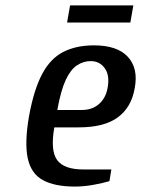

<svg xmlns="http://www.w3.org/2000/svg" viewBox="-20 -677 520 707"><path d="M256 10Q181 10 137.5 -14Q94 -38 82 -95Q70 -152 87 -250Q105 -348 135.5 -405Q166 -462 213.5 -486Q261 -510 326 -510Q412 -510 451 -467.5Q490 -425 476 -352Q464 -282 414 -245Q364 -208 270 -208H180Q165 -122 190.5 -87.5Q216 -53 287 -53H390L383 -10Q360 -3 324.5 3.5Q289 10 256 10ZM191 -272H281Q319 -272 344 -293.5Q369 -315 376 -352Q385 -399 366 -425.5Q347 -452 314 -452Q287 -452 263.5 -436.5Q240 -421 222 -382.5Q204 -344 191 -272ZM227 -594 238 -657H471L460 -594Z"/></svg>

Font: Cuprum Medium
Style: Italic
Weight: 500
Italic angle: -10°
Version: Version 3.000